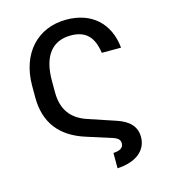

<svg xmlns="http://www.w3.org/2000/svg" viewBox="-132 -841 1000 1137"><g transform="rotate(-15 368.0 -272.5)"><path d="M446.7 97.7V191.8C561.1 185.7 628.9 131.4 628.9 47.9C628.9 -14.2 590.9 -56.1 514.6 -81.3L347.7 -137.1C251.4 -169.4 205.3 -235.1 205.3 -340.2V-410.9C205.3 -558.6 266.3 -639.9 382.5 -639.9C470.9 -639.9 519.5 -594.5 533.4 -492.9H651.6C636.4 -646 535.2 -737.2 380.7 -737.2C202.4 -737.2 84.5 -607.6 84.5 -410.5V-340.2C84.5 -185.7 161.2 -85.6 313.2 -37.6L467.3 11.7C498.2 22 509.2 34.8 509.2 54.7C509.2 82.7 487.2 95.9 446.7 97.7Z"/></g></svg>

Font: Magic Ui Pro Medium
Style: Regular
Weight: 500
Designer: Stefan Endress, Andreas Faust
Version: Version 1.000;FEAKit 1.0